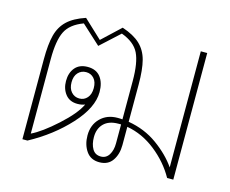

<svg xmlns="http://www.w3.org/2000/svg" viewBox="-85 -682 969 810"><g transform="rotate(15 399.5 -277.0)"><path d="M729 -553V0H702Q668 -61 610 -107Q552 -153 484 -165V-85Q484 -45 465 -17.5Q446 10 408 10Q370 10 350.5 -18.5Q331 -47 331 -87Q331 -133 360 -162Q389 -191 435 -191Q449 -191 456 -190V-358Q456 -438 436.5 -478Q417 -518 360 -539L277 -463L194 -539Q137 -518 117.5 -478Q98 -438 98 -358V-32Q142 -53 205 -110Q268 -167 288 -210Q274 -204 255 -204Q221 -204 202.5 -227.5Q184 -251 184 -285Q184 -321 203 -343.5Q222 -366 258 -366Q295 -366 314 -341.5Q333 -317 333 -276Q333 -208 262.5 -131Q192 -54 92 0H70V-349Q70 -415 80.5 -455Q91 -495 118.5 -521Q146 -547 197 -564L277 -489L357 -564Q408 -547 435.5 -521Q463 -495 473.5 -455Q484 -415 484 -349V-187Q556 -175 612 -134.5Q668 -94 701 -46V-553ZM305 -286Q305 -313 291.5 -328Q278 -343 257 -343Q236 -343 222 -328Q208 -313 208 -286Q208 -259 222 -243.5Q236 -228 257 -228Q278 -228 291.5 -243.5Q305 -259 305 -286ZM456 -168H444Q403 -168 381 -146Q359 -124 359 -87Q359 -56 371 -35.5Q383 -15 408 -15Q431 -15 443.5 -35Q456 -55 456 -85Z"/></g></svg>

Font: Trirong Thin
Style: Regular
Weight: 250
Designer: Katatrad Team
Foundry: CadsonDemak
Version: Version 1.001